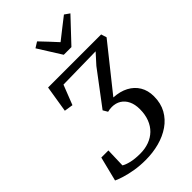

<svg xmlns="http://www.w3.org/2000/svg" viewBox="-293 -1092 1195 1195"><g transform="rotate(-45 305.0 -494.0)"><path d="M242 6Q191 6 146.8 -1.5Q102.5 -9 69.2 -19.5Q36 -30 17 -39L57.5 -200.5H120L116 -73Q133 -62 166.2 -54Q199.5 -46 246 -46Q288.5 -46 324.2 -59Q360 -72 386 -97.2Q412 -122.5 426.2 -159.5Q440.5 -196.5 440.5 -244Q440.5 -285.5 426.2 -315.2Q412 -345 386.2 -361Q360.5 -377 326 -377Q315 -377 306 -375.5Q297 -374 289 -372L271 -402.5L439 -625.5L500 -693L212 -688L161 -558L103 -567L131.5 -743H598.5L610 -706.5L375 -412Q431.5 -409 472.5 -387.2Q513.5 -365.5 536.2 -327.8Q559 -290 559 -238.5Q559 -177 533.5 -131.2Q508 -85.5 463.8 -55Q419.5 -24.5 362.5 -9.2Q305.5 6 242 6ZM344.5 -818 248.5 -971 286 -994.5Q311.5 -968 336.5 -941.2Q361.5 -914.5 386 -887.5Q420 -914.5 454.2 -941.2Q488.5 -968 522.5 -994.5L556 -971L412 -818Z"/></g></svg>

Font: Merriweather 20pt
Style: Italic
Weight: 400
Italic angle: -7.8°
Version: Version 2.101